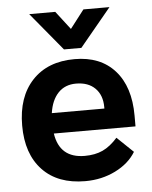

<svg xmlns="http://www.w3.org/2000/svg" viewBox="-52 -761 647 815"><g transform="rotate(-5 271.0 -353.5)"><path d="M32 0ZM511 -203H163Q179 -97 286 -97Q330 -97 362.5 -112Q395 -127 426 -162L495 -96Q466 -48 407.5 -19Q349 10 279 10Q162 10 97 -58.5Q32 -127 32 -248Q32 -370 97.5 -440Q163 -510 278 -510Q388 -510 449.5 -441Q511 -372 511 -249ZM386 -296Q386 -347 356.5 -376.5Q327 -406 275 -406Q228 -406 199 -375.5Q170 -345 162 -290H386ZM103 -717H214L274 -639L334 -717H445L311 -555H237Z"/></g></svg>

Font: Sarabun
Style: Bold
Weight: 700
Designer: Suppakit Chalermlarp | Katatrad Co.,Ltd.
Foundry: Cadson Demak Co.,Ltd.
Version: Version 1.000; ttfautohint (v1.6)